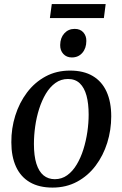

<svg xmlns="http://www.w3.org/2000/svg" viewBox="-20 -882 583 914"><path d="M313.5 -546Q378 -546 421.5 -520.2Q465 -494.5 487.2 -445.8Q509.5 -397 509.5 -328Q509.5 -263 490.5 -202.2Q471.5 -141.5 435.2 -93.2Q399 -45 347 -17Q295 11 230 11Q166 11 122.2 -14.5Q78.5 -40 56.2 -88.5Q34 -137 34 -204.5Q33.5 -270.5 52.8 -331.8Q72 -393 108.5 -441.5Q145 -490 196.8 -518Q248.5 -546 313.5 -546ZM303.5 -506Q270 -506 243.8 -487Q217.5 -468 198.2 -435.8Q179 -403.5 166.2 -363.2Q153.5 -323 147.5 -280Q141.5 -237 141.5 -196.5Q141.5 -140 153.2 -102.8Q165 -65.5 187.2 -47.2Q209.5 -29 241 -29Q274 -29 300 -47.8Q326 -66.5 345.2 -98.8Q364.5 -131 377 -171Q389.5 -211 395.8 -253.8Q402 -296.5 402 -336.5Q402 -389 391.8 -426.8Q381.5 -464.5 360 -485.2Q338.5 -506 303.5 -506ZM322 -608.5Q297 -608.5 281.5 -625.2Q266 -642 266.5 -668Q267 -702 286.2 -723.2Q305.5 -744.5 335.5 -744.5Q362 -744.5 376.8 -727.8Q391.5 -711 391 -687Q391 -652.5 372 -630.5Q353 -608.5 322 -608.5ZM226.5 -862.5H483L474.5 -796H217.5Z"/></svg>

Font: Merriweather 72pt
Style: Italic
Weight: 400
Italic angle: -7.8°
Version: Version 2.101